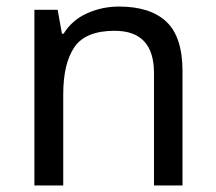

<svg xmlns="http://www.w3.org/2000/svg" viewBox="-20 -566 658 586"><path d="M343 -546Q439 -546 488 -499.5Q537 -453 537 -349V0H450V-343Q450 -472 330 -472Q241 -472 207 -422Q173 -372 173 -278V0H85V-536H156L169 -463H174Q200 -505 246 -525.5Q292 -546 343 -546Z"/></svg>

Font: Noto Sans Meroitic
Style: Regular
Weight: 400
Designer: Monotype Design Team
Foundry: Monotype Imaging Inc.
Version: Version 2.002; ttfautohint (v1.8.4.7-5d5b)